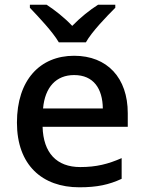

<svg xmlns="http://www.w3.org/2000/svg" viewBox="-20 -786 612 816"><path d="M230 -606H345C370 -651 433 -716 470 -753V-766H397C362 -744 322 -712 287 -676C253 -712 213 -743 178 -766H107V-753C143 -715 204 -651 230 -606ZM295 -549C150 -549 52 -446 52 -265C52 -84 160 10 317 10C393 10 443 -1 497 -26V-114C440 -89 390 -76 321 -76C221 -76 164 -136 161 -247H523V-305C523 -455 436 -549 295 -549ZM295 -467C378 -467 416 -409 417 -325H163C171 -416 219 -467 295 -467Z"/></svg>

Font: Noto Sans Hanifi Rohingya Medium
Style: Regular
Weight: 500
Designer: Monotype Design Team and DaltonMaag
Foundry: Google LLC
Version: Version 2.102